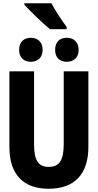

<svg xmlns="http://www.w3.org/2000/svg" viewBox="-20 -1154 603 1184"><path d="M288 -974H391V-988C366 -1020 319 -1092 297 -1134H130V-1125C162 -1089 247 -1007 288 -974ZM392 -773C434 -773 465 -799 465 -846C465 -895 434 -921 392 -921C349 -921 320 -896 320 -846C320 -798 349 -773 392 -773ZM170 -773C212 -773 243 -799 243 -846C243 -895 212 -921 170 -921C128 -921 98 -896 98 -846C98 -798 128 -773 170 -773ZM280 10C444 10 525 -85 525 -248V-714H373V-267C373 -165 346 -125 280 -125C217 -125 190 -163 190 -266V-714H38V-247C38 -80 122 10 280 10Z"/></svg>

Font: Noto Sans Mono SemiCondensed ExtraBold
Style: Regular
Weight: 800
Width: 4
Designer: Monotype Design Team
Foundry: Monotype Imaging Inc.
Version: Version 2.014